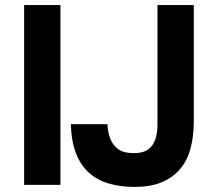

<svg xmlns="http://www.w3.org/2000/svg" viewBox="-20 -728 854 756"><path d="M510 8Q457 8 411.5 -4.5Q366 -17 332.5 -46Q299 -75 280 -122.5Q261 -170 259 -239H403Q404 -211 413 -185Q422 -159 443.5 -142Q465 -125 507 -125Q544 -125 564 -140Q584 -155 592 -180.5Q600 -206 600 -236V-708H743V-251Q743 -189 729.5 -141Q716 -93 687 -60Q658 -27 614.5 -9.5Q571 8 510 8ZM75 0V-708H218V0Z"/></svg>

Font: Onest
Style: Bold
Weight: 700
Designer: Dmitri Voloshin, Andrey Kudryavtsev
Foundry: Dmitri Voloshin, Andrey Kudryavtsev
Version: Version 1.000;gftools[0.9.33]